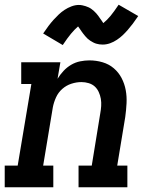

<svg xmlns="http://www.w3.org/2000/svg" viewBox="-27 -794 647 814"><path d="M-7 0V-92H48L106 -438H63V-530H229L217 -460Q228 -478 242.5 -493.5Q257 -509 275 -519.5Q293 -530 313 -534Q333 -538 352 -538Q381 -538 408 -530Q435 -522 455.5 -504.5Q476 -487 488.5 -463Q501 -439 506 -412Q511 -385 509.5 -356Q508 -327 504 -298L470 -92H513V0H306V-92H362L398 -313Q401 -329 402 -344.5Q403 -360 400.5 -375Q398 -390 391.5 -404Q385 -418 374.5 -427.5Q364 -437 349 -441.5Q334 -446 318 -446Q297 -446 275.5 -439Q254 -432 237 -417Q220 -402 210.5 -381Q201 -360 197 -339L156 -92H199V0ZM239 -603 156 -652Q168 -670 179 -684.5Q190 -699 200.5 -710.5Q211 -722 222 -732.5Q233 -743 246.5 -752Q260 -761 276 -767Q292 -773 307 -773Q315 -773 322 -771.5Q329 -770 335.5 -768Q342 -766 348.5 -763Q355 -760 360.5 -756Q366 -752 371 -747.5Q376 -743 381 -737.5Q386 -732 389.5 -727Q393 -722 396.5 -717Q400 -712 404 -706.5Q408 -701 411 -696Q427 -709 441.5 -726.5Q456 -744 476 -774L559 -726Q547 -708 536 -693.5Q525 -679 514.5 -667Q504 -655 493.5 -645Q483 -635 469 -625.5Q455 -616 439.5 -610.5Q424 -605 408 -605Q401 -605 394 -606Q387 -607 380.5 -609Q374 -611 367.5 -614.5Q361 -618 355.5 -621.5Q350 -625 344.5 -630Q339 -635 334.5 -640.5Q330 -646 326 -651Q322 -656 319 -660.5Q316 -665 311.5 -671.5Q307 -678 304 -682Q289 -669 274 -651Q259 -633 239 -603Z"/></svg>

Font: Iosevka Curly Slab SmBdExObl
Style: Regular
Weight: 600
Width: 7
Italic angle: -9°
Monospace: yes
Designer: Belleve Invis
Foundry: Belleve Invis
Version: Version 11.1.0; ttfautohint (v1.8.3)